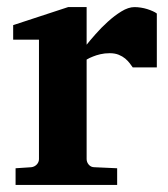

<svg xmlns="http://www.w3.org/2000/svg" viewBox="-20 -520 472 541"><path d="M354 -330.1Q350.6 -335 345.5 -341.8Q340.3 -348.6 332.8 -355Q325.2 -361.3 314.5 -365.7Q303.7 -370.1 289.1 -370.1Q274.9 -370.1 262.7 -367.2Q250.5 -364.3 242.2 -360.8Q231.9 -356.9 224.1 -352.1V-71.8Q224.1 -63 230.2 -55.9Q236.3 -48.8 246.1 -48.8L310.1 -45.9V1H23.9V-45.9L67.9 -48.8Q77.1 -49.8 83.5 -56.4Q89.8 -63 89.8 -71.8V-408.2H17.1V-449.2L171.9 -500H224.1V-394Q233.4 -405.8 249.3 -423.8Q265.1 -441.9 283.7 -458.7Q302.2 -475.6 322 -487.8Q341.8 -500 358.9 -500Q367.7 -500 377 -498.5Q386.2 -497.1 394.8 -494.4Q403.3 -491.7 410.4 -488.5Q417.5 -485.4 421.9 -481.9V-330.1Z"/></svg>

Font: Charis SIL Eur
Style: Bold
Weight: 700
Foundry: SIL International
Version: Version 5.000